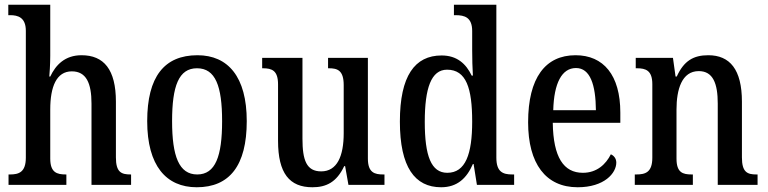

<svg xmlns="http://www.w3.org/2000/svg" viewBox="-20 -780 3239 810"><path d="M16 0H260V-44H258C220 -44 192 -52 192 -111V-318C192 -414 218 -479 283 -479C344 -479 366 -429 366 -343V0H533V-44H531C492 -44 469 -53 469 -116V-351C469 -487 418 -547 324 -547C254 -547 215 -506 192 -457H188C189 -467 192 -509 192 -545V-760H15V-716H23C55 -716 89 -707 89 -650V-115C89 -53 59 -44 22 -44H16Z M810 10C948 10 1021 -81 1021 -269C1021 -456 942 -547 813 -547C673 -547 601 -456 601 -269C601 -81 681 10 810 10ZM812 -44C735 -44 706 -121 706 -269C706 -417 734 -492 811 -492C889 -492 917 -417 917 -269C917 -121 889 -44 812 -44Z M1298 10C1356 10 1400 -11 1432 -79H1436L1450 0H1602V-44H1597C1561 -44 1532 -51 1532 -111V-536H1364V-492H1367C1403 -492 1430 -484 1430 -421V-218C1430 -121 1402 -57 1335 -57C1273 -57 1256 -104 1256 -195V-536H1086V-492H1089C1128 -492 1153 -482 1153 -424V-186C1153 -49 1201 10 1298 10Z M1841 10C1909 10 1949 -28 1975 -88H1978L1992 0H2149V-44H2141C2101 -44 2074 -55 2074 -115V-760H1895V-716H1902C1940 -716 1972 -707 1972 -649V-569C1972 -533 1973 -493 1975 -461H1970C1946 -511 1908 -546 1843 -546C1730 -546 1667 -460 1667 -267C1667 -75 1730 10 1841 10ZM1867 -51C1799 -51 1772 -122 1772 -266C1772 -408 1799 -486 1866 -486C1947 -486 1972 -408 1972 -267C1972 -130 1944 -51 1867 -51Z M2417 10C2530 10 2580 -50 2580 -94C2580 -112 2569 -124 2557 -129C2536 -87 2498 -51 2439 -51C2358 -51 2314 -116 2312 -262H2597V-305C2597 -463 2526 -547 2408 -547C2281 -547 2208 -452 2208 -264C2208 -90 2282 10 2417 10ZM2494 -315H2314C2317 -429 2350 -493 2410 -493C2470 -493 2493 -422 2494 -315Z M2658 0H2903V-44H2898C2860 -44 2834 -52 2834 -111V-318C2834 -402 2856 -480 2928 -480C2988 -480 3008 -428 3008 -343V0H3176V-44H3171C3133 -44 3110 -53 3110 -116V-351C3110 -487 3059 -547 2968 -547C2905 -547 2865 -523 2835 -457H2830L2819 -536H2662V-492H2667C2704 -492 2732 -483 2732 -425V-115C2732 -53 2703 -44 2664 -44H2658Z"/></svg>

Font: Noto Serif Hebrew Condensed Medium
Style: Regular
Weight: 500
Width: 3
Designer: Monotype Design Team
Foundry: Monotype Imaging Inc.
Version: Version 2.004